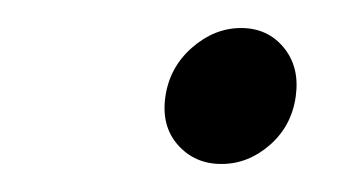

<svg xmlns="http://www.w3.org/2000/svg" viewBox="-20 -337 253 137"><path d="M138 -220Q157 -220 172.5 -233.5Q188 -247 191 -268Q194 -289 182.5 -303Q171 -317 152 -317Q133 -317 117 -303Q101 -289 98 -268Q95 -247 107 -233.5Q119 -220 138 -220Z"/></svg>

Font: Secuela Light
Style: Italic
Weight: 300
Italic angle: -8°
Designer: Fernando Haro
Foundry: deFharo
Version: Version 1.708